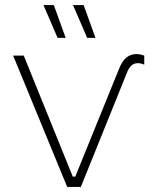

<svg xmlns="http://www.w3.org/2000/svg" viewBox="-20 -740 613 760"><path d="M311 -720H269L325 -590H358ZM193 -720H152L208 -590H240ZM482 -451C492 -477 505 -490 526 -490C533 -490 542 -488 551 -484V-520C541 -523 532 -526 521 -526C489 -526 467 -508 451 -467L278 -41H268L74 -520H32L246 0H300Z"/></svg>

Font: Fixel Text ExtraLight
Style: Regular
Weight: 200
Width: 4
Designer: AlfaBravo + MacPaw
Foundry: Kyrylo Tkachov, Marchela Mozhyna, Serhii Makarenko, Maria Weinstein, Zakhar Kryvoshyya
Version: Version 1.211